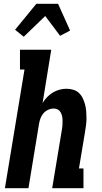

<svg xmlns="http://www.w3.org/2000/svg" viewBox="-20 -999 540 1019"><path d="M106 -804 60 -841 173 -979H288L352 -837L345 -833L299 -809L220 -914ZM6 0 110 -630H86V-735H252L206 -452Q216 -469 230 -483.5Q244 -498 260.5 -508Q277 -518 296 -523Q315 -528 333 -528Q352 -528 369.5 -522.5Q387 -517 399.5 -505Q412 -493 419.5 -477Q427 -461 431.5 -444Q436 -427 437.5 -408.5Q439 -390 439 -371.5Q439 -353 436.5 -334Q434 -315 431 -297L399 -105H423V0H257L309 -314Q311 -325 311.5 -337Q312 -349 312 -360.5Q312 -372 309.5 -383Q307 -394 301.5 -403.5Q296 -413 286.5 -418Q277 -423 265 -423Q250 -423 235 -416Q220 -409 210 -397Q200 -385 194.5 -370Q189 -355 187 -341L131 0Z"/></svg>

Font: Iosevka Curly Slab Extrabold
Style: Italic
Weight: 800
Italic angle: -9°
Monospace: yes
Designer: Belleve Invis
Foundry: Belleve Invis
Version: Version 22.1.2; ttfautohint (v1.8.4)